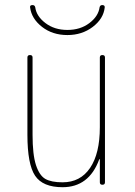

<svg xmlns="http://www.w3.org/2000/svg" viewBox="-20 -740 540 769"><path d="M250 -599.6Q190.4 -599.6 148.4 -632.3Q106.4 -665 100.6 -710Q98.6 -719.7 110.4 -719.7Q119.1 -719.7 121.1 -710.9Q126 -674.8 162.1 -647.5Q198.2 -620.1 250 -620.1Q301.8 -620.1 337.9 -647.5Q374 -674.8 378.9 -710.9Q380.9 -719.7 389.6 -719.7Q400.4 -719.7 399.4 -710Q394.5 -665 351.6 -632.3Q308.6 -599.6 250 -599.6ZM230.5 9.8Q151.4 9.8 120.6 -36.1Q89.8 -82 89.8 -200.2V-509.8Q89.8 -519.5 100.1 -519.5Q110.4 -519.5 110.4 -509.8V-200.2Q110.4 -121.1 124 -79.1Q137.7 -37.1 161.6 -23.4Q185.5 -9.8 230.5 -9.8Q301.8 -9.8 340.8 -67.4Q379.9 -125 379.9 -230.5V-509.8Q379.9 -519.5 390.1 -519.5Q400.4 -519.5 400.4 -509.8V-9.8Q400.4 0 390.1 0Q379.9 0 379.9 -9.8V-101.6Q379.9 -102.5 378.9 -102.5Q377 -102.5 377 -100.6Q335.9 9.8 230.5 9.8Z"/></svg>

Font: Rounded-X Mgen+ 1m thin
Style: Regular
Weight: 100
Designer: [Source Han Sans]
Ryoko NISHIZUKA  (kana & ideographs); Paul D. Hunt (Latin, Greek & Cyrillic); Wenlong ZHANG  (bopomofo
Version: Version 1.059.20150602